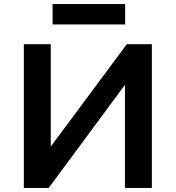

<svg xmlns="http://www.w3.org/2000/svg" viewBox="-20 -922 862 942"><path d="M97 0V-705H229V-204H230L602 -705H725V0H593V-503H591L219 0ZM238 -802V-902H594V-802Z"/></svg>

Font: Nunito Sans 7pt
Style: Bold
Weight: 700
Designer: Vernon Adams
Foundry: Vernon Adams
Version: Version 3.101;gftools[0.9.27]